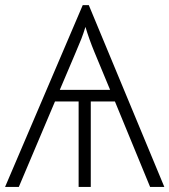

<svg xmlns="http://www.w3.org/2000/svg" viewBox="-20 -737 668 757"><path d="M433.1 -336.9H337.9V0H290V-336.9H196.8L54.2 0H0L306.2 -716.8H330.1L627.9 0H571.8ZM215.8 -382.8H414.1Q374 -479.5 352.5 -531.2Q331.1 -583 316.9 -630.9Q309.1 -605.5 300.8 -584Q292.5 -562.5 215.8 -382.8Z"/></svg>

Font: JBL Sans
Style: Light
Weight: 300
Version: Version 1.10